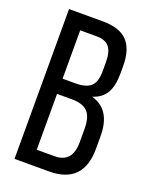

<svg xmlns="http://www.w3.org/2000/svg" viewBox="-134 -772 659 843"><g transform="rotate(20 196.0 -350.0)"><path d="M40 -700H197Q277 -700 313 -662Q349 -624 349 -545V-512Q349 -454 330 -420.5Q311 -387 267 -373Q361 -347 361 -223V-164Q361 0 201 0H40ZM118 -403H178Q227 -403 249.5 -423Q272 -443 272 -496V-537Q272 -584 254 -606.5Q236 -629 195 -629H118ZM118 -71H201Q284 -71 284 -166V-228Q284 -285 261 -308.5Q238 -332 186 -332H118Z"/></g></svg>

Font: TypoPRO Bebas Neue
Style: Regular
Weight: 400
Designer: Ryoichi Tsunekawa
Foundry: Ryoichi Tsunekawa
Version: Version 001.003